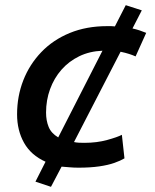

<svg xmlns="http://www.w3.org/2000/svg" viewBox="-20 -636 600 742"><path d="M177 86 117 66 156 -11Q100 -36 73 -84Q46 -132 46 -194Q46 -264 70 -325.5Q94 -387 139.5 -434.5Q185 -482 249.5 -508.5Q314 -535 394 -535Q402 -535 409.5 -535Q417 -535 424 -534L466 -616L528 -596L492 -526Q506 -523 519.5 -518.5Q533 -514 545 -509L504 -418Q493 -423 479 -427.5Q465 -432 446 -436L266 -87Q275 -85 285 -84.5Q295 -84 306 -84Q354 -84 394 -95Q434 -106 451 -115L461 -24Q446 -15 422 -6.5Q398 2 363.5 7Q329 12 283 12Q265 12 249 10.5Q233 9 218 8ZM205 -105 376 -440Q326 -438 286 -418.5Q246 -399 217.5 -366.5Q189 -334 173.5 -291.5Q158 -249 158 -201Q158 -170 168 -145.5Q178 -121 205 -105Z"/></svg>

Font: Ubuntu Sans Mono Medium
Style: Italic
Weight: 500
Italic angle: -13.5°
Monospace: yes
Designer: Dalton Maag Ltd
Foundry: Dalton Maag Ltd
Version: Version 1.006